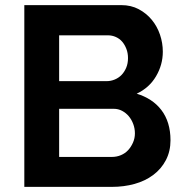

<svg xmlns="http://www.w3.org/2000/svg" viewBox="-20 -730 720 750"><path d="M646 -182Q646 -139 628 -104.5Q610 -70 578.5 -46.5Q547 -23 505.5 -11.5Q464 0 417 0H75V-710H454Q492 -710 522 -694Q552 -678 573 -652.5Q594 -627 605 -594.5Q616 -562 616 -528Q616 -477 589.5 -432Q563 -387 514 -364Q544 -355 568.5 -339Q593 -323 610.5 -300Q628 -277 637 -247.5Q646 -218 646 -182ZM507 -209Q507 -228 500.5 -245.5Q494 -263 483 -276Q472 -289 457 -297Q442 -305 424 -305H211V-117H417Q436 -117 452.5 -124Q469 -131 480.5 -143.5Q492 -156 499.5 -173Q507 -190 507 -209ZM211 -592V-413H396Q413 -413 428.5 -419.5Q444 -426 455 -437.5Q466 -449 473 -465.5Q480 -482 480 -503Q480 -523 473.5 -539.5Q467 -556 457 -567.5Q447 -579 432.5 -585.5Q418 -592 402 -592Z"/></svg>

Font: Rising Sun
Style: Bold
Weight: 700
Designer: Matt McInerney, Pablo Impallari, Rodrigo Fuenzalida (Raleway font), Stephen Hutchings (Greek), Cristiano Sobral (main ch
Foundry: The Rising Sun Project Authors
Version: Version 4.327; ttfautohint (v1.8.4.7-5d5b-dirty)